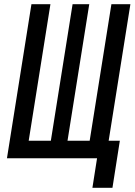

<svg xmlns="http://www.w3.org/2000/svg" viewBox="-20 -750 640 910"><path d="M418 140 440 0H13L129 -730H219L116 -83H221L324 -730H403L300 -83H405L508 -730H598L495 -83H548L513 140Z"/></svg>

Font: NKDuy Mono SemiBold
Style: Italic
Weight: 600
Italic angle: -9°
Monospace: yes
Designer: NKDuy
Foundry: NKDuy
Version: Version 2.251; ttfautohint (v1.8.4.7-5d5b)